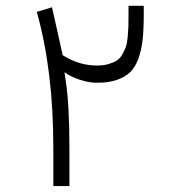

<svg xmlns="http://www.w3.org/2000/svg" viewBox="-20 -629 575 647"><path d="M307.1 -408.2Q328.6 -408.2 345.5 -413.1Q362.3 -418 373.5 -425Q384.8 -432.1 392.3 -445.8Q399.9 -459.5 404.1 -471.2Q408.2 -482.9 410.2 -503.4Q412.1 -523.9 412.6 -538.3Q413.1 -552.7 413.1 -577.6V-609.4H464.4V-579.6Q464.4 -530.3 460.7 -496.1Q457 -461.9 446.8 -432.6Q436.5 -403.3 418.9 -386.2Q401.4 -369.1 373.3 -359.6Q345.2 -350.1 305.7 -350.1Q279.8 -350.1 248.5 -360.4Q217.3 -370.6 197.3 -385.7L201.7 -355.5Q213.9 -275.4 213.9 -131.8V-2H159.7V-131.8Q159.7 -390.6 104 -588.9L155.3 -604.5L189.9 -449.2L190.9 -443.4L196.3 -439.9Q248.5 -408.2 307.1 -408.2Z"/></svg>

Font: Shabnam Thin FD-WOL
Style: Thin-FD-WOL
Weight: 100
Foundry: DejaVu fonts team - Redesigned by Saber Rastikerdar - Based on Vazir font
Version: Version 5.0.1